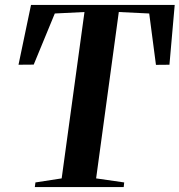

<svg xmlns="http://www.w3.org/2000/svg" viewBox="-20 -763 732 783"><path d="M122 0 124.5 -19 231.5 -35.5 324.5 -714 203.5 -708 117.5 -499.5 55.5 -499 106.5 -743H692.5L671 -499L616 -498.5L588.5 -708L464.5 -714L372 -35.5L486.5 -19L484.5 0Z"/></svg>

Font: Merriweather 144pt SemiBold
Style: Italic
Weight: 600
Italic angle: -7.8°
Version: Version 2.101